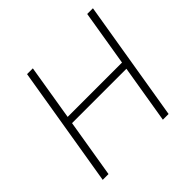

<svg xmlns="http://www.w3.org/2000/svg" viewBox="-178 -908 1089 1089"><g transform="rotate(-45 366.0 -364.0)"><path d="M56.6 0 177.2 -727.5H223.6L168.5 -393.1H604.5L659.7 -727.5H705.6L585 0H539.1L597.2 -350.6H161.1L103 0Z"/></g></svg>

Font: Inter 16pt ExtraLight
Style: Italic
Weight: 250
Italic angle: -9.3988°
Version: Version 4.001;git-66647c0bb